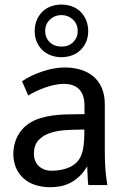

<svg xmlns="http://www.w3.org/2000/svg" viewBox="-20 -800 547 830"><path d="M75.2 -448.7Q94.7 -461.9 117.4 -472.7Q140.1 -483.4 164.3 -491.5Q188.5 -499.5 212.9 -503.9Q237.3 -508.3 260.3 -508.3Q295.4 -508.3 326.9 -499.3Q358.4 -490.2 382.1 -470.9Q405.8 -451.7 419.4 -421.4Q433.1 -391.1 433.1 -348.1V-147Q433.1 -113.8 434.6 -86.9Q436 -60.1 438.5 -40.5Q440.9 -17.6 444.3 0H361.8Q360.4 -8.3 359.1 -30.8Q357.9 -53.2 356.9 -81.1Q340.8 -53.7 321.8 -36.4Q302.7 -19 282.2 -8.8Q261.7 1.5 240.2 5.4Q218.8 9.3 197.8 9.3Q161.1 9.3 131.3 -0.7Q101.6 -10.7 80.8 -29.8Q60.1 -48.8 48.8 -75.7Q37.6 -102.5 37.6 -136.2Q37.6 -152.3 41.3 -170.4Q44.9 -188.5 53.2 -206.1Q61.5 -223.6 75.2 -239.7Q88.9 -255.9 108.9 -268.6Q130.4 -282.2 156.2 -289.8Q182.1 -297.4 209.7 -301Q237.3 -304.7 265.1 -305.4Q293 -306.2 318.8 -306.2H345.2V-342.3Q345.2 -369.1 338.4 -387.5Q331.5 -405.8 319.3 -416.7Q307.1 -427.7 291 -432.6Q274.9 -437.5 256.8 -437.5Q236.8 -437.5 215.3 -432.9Q193.8 -428.2 173.3 -420.9Q152.8 -413.6 134.5 -404.8Q116.2 -396 102.1 -387.2ZM315.4 -102.5Q324.7 -113.3 330.3 -126.5Q335.9 -139.6 339.1 -156.2Q342.3 -172.9 343.5 -193.4Q344.7 -213.9 344.7 -239.7H330.6Q296.9 -239.7 261 -237.3Q225.1 -234.9 195.1 -224.6Q165 -214.4 145.8 -193.1Q126.5 -171.9 126.5 -134.8Q126.5 -121.1 130.9 -108.2Q135.3 -95.2 144.8 -85Q154.3 -74.7 168.7 -68.4Q183.1 -62 203.6 -62Q238.8 -62 268.6 -72.3Q298.3 -82.5 315.4 -102.5ZM246.1 -734.9Q217.3 -734.9 196.3 -715.6Q175.3 -696.3 175.3 -665.5Q175.3 -637.2 194.8 -617.9Q214.4 -598.6 246.1 -598.6Q276.9 -598.6 296.4 -617.9Q315.9 -637.2 315.9 -665.5Q315.9 -696.3 294.9 -715.6Q273.9 -734.9 245.1 -734.9ZM245.6 -780.3Q270 -780.3 292 -772Q314 -763.7 329.1 -748.3Q344.2 -732.9 352.8 -711.7Q361.3 -690.4 361.3 -665.5Q361.3 -640.6 352.8 -620.1Q344.2 -599.6 329.1 -584.5Q314 -569.3 292 -561Q270 -552.7 245.6 -552.7Q221.2 -552.7 199.2 -561Q177.2 -569.3 162.1 -584.5Q147 -599.6 138.4 -620.1Q129.9 -640.6 129.9 -665.5Q129.9 -690.4 138.4 -711.7Q147 -732.9 162.1 -748.3Q177.2 -763.7 199.2 -772Q221.2 -780.3 245.6 -780.3Z"/></svg>

Font: Shanti
Style: Regular
Weight: 400
Designer: vernon adams
Foundry: vernon adams
Version: Version 1.000